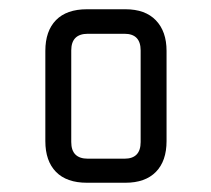

<svg xmlns="http://www.w3.org/2000/svg" viewBox="-20 -770 457 415"><path d="M249 -697H170Q134 -697 134 -661V-463Q134 -427 170 -427H249Q284 -427 284 -463V-661Q284 -697 249 -697ZM251 -375H168Q124 -375 101 -398.5Q78 -422 78 -465V-660Q78 -703 101 -726.5Q124 -750 168 -750H251Q294 -750 317 -726Q340 -702 340 -660V-465Q340 -422 317 -398.5Q294 -375 251 -375Z"/></svg>

Font: Strong
Style: Regular
Weight: 400
Designer: Roman Shchyukin (Gaslight Type Foundry)
Foundry: Cyreal (www.cyreal.org)
Version: Version 1.001